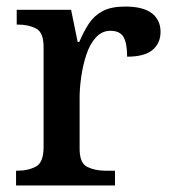

<svg xmlns="http://www.w3.org/2000/svg" viewBox="-20 -566 525 586"><path d="M29 0V-45H33Q66 -45 89.5 -57.5Q113 -70 113 -117V-423Q113 -467 90 -479Q67 -491 34 -491H31V-536H197L217 -438H222Q235 -469 251 -493.5Q267 -518 293 -532Q319 -546 362 -546Q417 -546 443.5 -525.5Q470 -505 470 -469Q470 -434 445.5 -413.5Q421 -393 368 -393Q368 -434 357 -453Q346 -472 317 -472Q291 -472 272.5 -451.5Q254 -431 243.5 -399Q233 -367 228 -332Q223 -297 223 -268V-112Q223 -68 246.5 -56.5Q270 -45 302 -45H331V0Z"/></svg>

Font: Noto Serif Lao Medium
Style: Regular
Weight: 500
Designer: Monotype Design Team
Foundry: Monotype Imaging Inc.
Version: Version 2.003; ttfautohint (v1.8.4.7-5d5b)